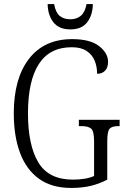

<svg xmlns="http://www.w3.org/2000/svg" viewBox="-20 -917 624 947"><path d="M331 10Q235 10 172.5 -35Q110 -80 79 -162.5Q48 -245 48 -358Q48 -530 123 -627Q198 -724 336 -724Q425 -724 469 -689.5Q513 -655 513 -612Q513 -583 498 -568Q483 -553 459 -553Q459 -588 447 -617.5Q435 -647 407.5 -665.5Q380 -684 334 -684Q225 -684 171.5 -601Q118 -518 118 -358Q118 -201 169 -116Q220 -31 340 -31Q370 -31 397.5 -35.5Q425 -40 444 -49V-221Q444 -270 429.5 -282.5Q415 -295 382 -295H369V-326H570V-295H563Q533 -295 521 -282.5Q509 -270 509 -219V-31Q469 -10 426.5 0Q384 10 331 10ZM327 -772Q271 -772 243.5 -807Q216 -842 215 -897H247Q254 -856 274 -839Q294 -822 327 -822Q358 -822 378.5 -839Q399 -856 407 -897H438Q437 -842 410 -807Q383 -772 327 -772Z"/></svg>

Font: Noto Serif Bengali Condensed Light
Style: Regular
Weight: 300
Width: 3
Designer: Juan Bruce, Universal Thirst, Indian Type Foundry and the Monotype Design Team.
Foundry: Monotype Imaging Inc.
Version: Version 2.003; ttfautohint (v1.8.4.7-5d5b)